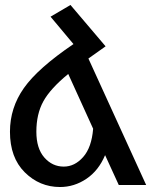

<svg xmlns="http://www.w3.org/2000/svg" viewBox="-20 -742 625 771"><path d="M404 -556Q396 -550 335 -507L567 1H457L402 -119Q376 -57 327 -24Q278 9 221 9Q139 9 79.5 -50Q20 -109 20 -213Q20 -309 76 -388.5Q132 -468 275 -565L183 -675L263 -722ZM126 -213Q126 -146 158 -109.5Q190 -73 236 -73Q280 -73 314 -111.5Q348 -150 354 -225L254 -445Q182 -386 154 -335Q126 -284 126 -213Z"/></svg>

Font: LT Superior Semi-bold
Style: Regular
Weight: 600
Designer: Daniel Lyons
Foundry: LyonsType
Version: Version 1.0